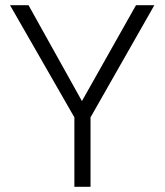

<svg xmlns="http://www.w3.org/2000/svg" viewBox="-20 -717 632 737"><path d="M265.5 -266.5 18.5 -697H89.5L294.5 -329L502 -697H572.5L327.5 -266.5V0H265.5Z"/></svg>

Font: HK Grotesk Light
Style: Regular
Weight: 300
Designer: Alfredo Marco Pradil
Foundry: Hanken Design Co.
Version: Version 3.001